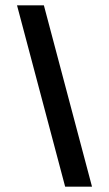

<svg xmlns="http://www.w3.org/2000/svg" viewBox="-20 -702 410 722"><path d="M326 0H225L44 -682H145Z"/></svg>

Font: Montagu Slab
Style: Bold
Weight: 700
Designer: Florian Karsten
Foundry: Florian Karsten
Version: Version 1.000